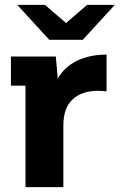

<svg xmlns="http://www.w3.org/2000/svg" viewBox="-20 -771 493 791"><path d="M419 -546V-395Q393 -397 385 -397Q317 -397 279 -361.5Q241 -326 241 -254V0H85V-418H25V-538H210L218 -447Q245 -495 297 -520.5Q349 -546 419 -546ZM453 -751 321 -607H183L51 -751H165L252 -676L339 -751Z"/></svg>

Font: mBank
Style: Bold
Weight: 700
Designer: Julieta Ulanovsky
Foundry: Julieta Ulanovsky
Version: Version 7.200